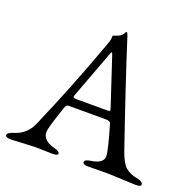

<svg xmlns="http://www.w3.org/2000/svg" viewBox="-123 -801 941 930"><g transform="rotate(20 347.5 -335.5)"><path d="M241.2 -293.9Q241.2 -287.1 262.2 -287.1H417Q431.2 -287.1 431.2 -292Q431.2 -293.9 429.2 -301.8L350.1 -541Q344.7 -559.1 341.8 -559.1Q338.9 -559.1 333 -542L243.2 -301.8Q241.2 -295.9 241.2 -293.9ZM30.8 -30.8Q90.8 -48.8 117.2 -107.9Q213.4 -328.1 304.2 -578.1Q317.4 -611.3 317.4 -624Q317.4 -636.7 317.9 -636.2Q354 -648.4 359.9 -655.3Q366.2 -662.1 369.1 -668.9Q372.1 -675.8 376 -675.8Q379.9 -675.8 384.8 -662.1Q459 -429.2 563 -127.9Q582 -73.2 605 -53.7Q627.9 -34.2 662.6 -28.3Q697.3 -22.5 696.8 -4.9Q696.8 4.9 668 4.9L528.8 -1L423.8 0Q395 0 395 -13.2Q395 -26.4 428.2 -30.8Q489.3 -40.5 488.8 -76.2Q488.8 -106 451.2 -232.9Q448.2 -244.1 423.8 -244.1H232.9Q221.7 -244.1 215.8 -226.1Q175.8 -109.9 175.8 -87.9Q175.8 -65.9 192.4 -50.8Q209 -35.6 237.8 -28.3Q266.6 -21 267.1 -9.8Q267.1 1.5 237.8 1L147 -1L26.9 4.9Q-2 4.9 -2 -7.8Q-2 -20.5 30.8 -30.8Z"/></g></svg>

Font: EBGaramond
Style: Regular
Weight: 400
Version: Version 000.012g